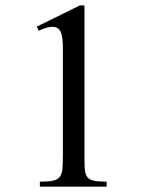

<svg xmlns="http://www.w3.org/2000/svg" viewBox="-20 -697 540 717"><path d="M128.9 0V-18.6Q160.2 -18.6 177.5 -22.2Q194.8 -25.9 203.1 -36.6Q211.4 -47.4 213.1 -66.9Q214.8 -86.4 214.8 -117.7V-516.1Q214.8 -535.6 213.1 -551.3Q211.4 -566.9 206.3 -578.1Q201.2 -589.4 191.2 -594Q181.2 -598.6 164.8 -595.9Q148.4 -593.3 124 -582L117.7 -597.7L278.3 -676.8H295.4V-117.7Q295.4 -85.9 296.6 -66.4Q297.9 -46.9 305.7 -36.4Q313.5 -25.9 330.3 -22.2Q347.2 -18.6 378.4 -18.6V0Z"/></svg>

Font: 77c3410b9af429bc - subset of Doulos SIL
Style: Regular
Weight: 400
Designer: Walt Agee, Victor Gaultney, Peter Martin, Debbi Hosken
Foundry: SIL International
Version: Version 4.104